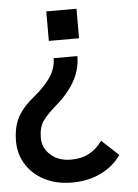

<svg xmlns="http://www.w3.org/2000/svg" viewBox="-72 -542 595 829"><g transform="rotate(-5 225.5 -127.0)"><path d="M76 -138Q121 -175 147.5 -213Q174 -251 174 -296H277Q277 -238 248 -187Q219 -136 166 -91Q128 -58 108.5 -31Q89 -4 89 42Q89 86 123 116.5Q157 147 211 147Q258 147 291 128.5Q324 110 347 77L420 145Q388 192 332.5 219Q277 246 208 246Q139 246 88 219.5Q37 193 9 148Q-19 103 -19 49Q-19 -15 4 -57Q27 -99 76 -138ZM291 -500V-372H160V-500Z"/></g></svg>

Font: Kreadon Light
Style: Bold
Weight: 600
Designer: Reiya WATANABE
Foundry: StudioGnu
Version: Version 1.003; ttfautohint (v1.8.4.7-5d5b);gftools[0.9.32]